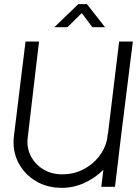

<svg xmlns="http://www.w3.org/2000/svg" viewBox="-20 -900 660 925"><path d="M499 -254H500L554 -700H620L563 -243Q563 -238 562 -234L534 0H468L478 -82Q438 -42 386 -18.5Q334 5 278 5Q206 5 151 -28.5Q96 -62 67.5 -118.5Q39 -175 47 -244L103 -700H168L114 -241Q107 -191 127.5 -150Q148 -109 188 -84.5Q228 -60 280 -60Q333 -60 378.5 -82.5Q424 -105 455 -143.5Q486 -182 496 -229ZM242 -769 357 -880H399L486 -769H425L374 -837L305 -769Z"/></svg>

Font: Kulim Park Light
Style: Italic
Weight: 300
Italic angle: -8°
Designer: Noponies / Dale Sattler
Foundry: Noponies
Version: Version 1.000; ttfautohint (v1.8.3)